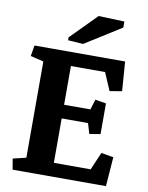

<svg xmlns="http://www.w3.org/2000/svg" viewBox="-94 -939 776 1006"><g transform="rotate(10 293.5 -435.5)"><path d="M250.5 -309.1V-72.8H446.3L486.8 -167L552.2 -155.8L540.5 0H43.9L34.2 -57.6L104 -74.2V-586.4L34.2 -603L43.9 -660.6H525.9L537.6 -504.4L472.7 -493.7L432.1 -587.9H250.5V-381.8H390.6L407.2 -436.5L465.3 -426.8V-263.7L407.2 -253.9L390.6 -309.1ZM212.4 -733.9 348.1 -871.1 485.8 -866.2V-834L293 -712.9L212.4 -718.3Z"/></g></svg>

Font: NoticiaText-Bold
Style: Bold
Weight: 700
Designer: JM Sole
Foundry: JM Sole
Version: Version 1.003